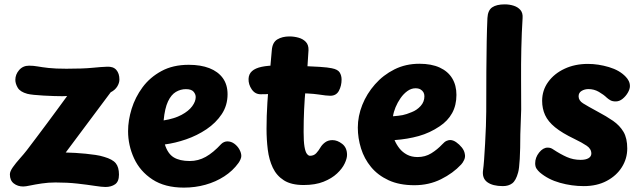

<svg xmlns="http://www.w3.org/2000/svg" viewBox="-20 -845 2934 880"><path d="M105.3 -415Q72.6 -423.9 61.4 -442.7Q50.3 -461.6 50.3 -479Q50.3 -503.8 67.7 -523.9Q85.1 -544 113.3 -544Q133.3 -544 152.7 -540.5Q172 -537 202.7 -533.5Q233.3 -530 284.3 -530Q359.9 -530 402.6 -534.2Q445.2 -538.4 470.3 -539.2Q499.2 -540.8 513.3 -524.4Q527.3 -508 527.3 -480.7Q527.3 -464.8 517.4 -448.6Q507.4 -432.3 487.3 -422L281.2 -146Q302.1 -145.4 325.6 -144.2Q349 -142.9 372.6 -140.5Q396.2 -138.1 417.9 -134.9Q439.7 -131.7 457.3 -126Q495.9 -114.9 510.6 -96.8Q525.3 -78.7 525.3 -45Q525.3 -12.6 507.4 -0.3Q489.6 12 463.3 12Q447.3 12 413.9 6.8Q380.4 1.6 334.4 -3.6Q288.4 -8.7 234.3 -8.7Q201.3 -8.7 171.2 -4.1Q141 0.4 118.8 5.1Q96.7 9.8 86.7 9.8Q61.1 9.8 43.2 -4.2Q25.3 -18.1 25.3 -46Q25.3 -59.2 38.9 -78.6Q52.6 -97.9 71.1 -118.6Q89.6 -139.3 102.8 -156.3Q124.2 -184.2 147.6 -215.5Q171 -246.8 195.3 -279.2Q219.6 -311.6 242.9 -343.6Q266.3 -375.7 287.8 -404.9L266.1 -404.1Q250.4 -404.1 227.3 -404.8Q204.1 -405.6 179.7 -406.9Q155.2 -408.2 135.3 -410.3Q115.3 -412.4 105.3 -415Z M567 -244Q567 -293 583.3 -346.2Q599.7 -399.3 633.4 -445Q667.2 -490.7 720 -519.3Q772.8 -548 844.9 -548Q899.9 -548 939.6 -532.6Q979.3 -517.1 1001.2 -487.1Q1023 -457 1023 -413Q1023 -362 996.3 -321.8Q969.6 -281.7 926.4 -252.6Q883.2 -223.6 832.9 -206.3Q782.6 -189 735.6 -183Q748.8 -140.6 776.2 -123.8Q803.7 -107 849.7 -107Q888.7 -107 922.8 -126Q957 -145 994 -185Q1000 -191 1007.5 -194Q1015 -197 1022 -197Q1039.4 -197 1054 -186.3Q1068.6 -175.6 1077.3 -159.9Q1086 -144.3 1086 -130Q1086 -123 1082 -114Q1078 -105 1073 -98Q1047 -62 1007.9 -36.7Q968.9 -11.4 921.8 1.7Q874.8 14.9 822.9 14.9Q735.8 14.9 678.8 -22.4Q621.9 -59.7 594.4 -119.3Q567 -179 567 -244ZM730 -293.1Q779.7 -301 812.2 -318.6Q844.8 -336.1 860.9 -358.1Q877 -380.1 877 -400.1Q877 -413.4 867 -424.9Q857 -436.4 832 -436.4Q807.7 -436.4 786.1 -423.7Q764.6 -411 750 -380.1Q735.4 -349.2 730 -293.1Z M1225.8 -615Q1228.6 -651 1251.3 -664.5Q1274 -678 1306.6 -678Q1327.9 -678 1348.2 -672.3Q1368.6 -666.7 1381.7 -653Q1394.8 -639.3 1394 -615Q1389.8 -534.1 1380.7 -440Q1371.6 -345.9 1371.6 -240Q1371.6 -196.1 1375.6 -172.6Q1379.6 -149 1386.6 -140Q1393.6 -131 1400.6 -131Q1418.6 -131 1429.6 -143Q1440.6 -155 1448.6 -169Q1456.3 -182.3 1470.2 -192.6Q1484.1 -202.8 1503.9 -202.8Q1526.3 -202.8 1548.4 -185.6Q1570.6 -168.3 1570.6 -135.1Q1570.6 -118.4 1559.6 -95.4Q1548.7 -72.3 1524.7 -49.8Q1500.7 -27.2 1462.9 -12.1Q1425.2 3 1371.7 3Q1314.9 3 1281.3 -18.4Q1247.7 -39.8 1230.3 -76.4Q1213 -113.1 1207.3 -159.3Q1201.6 -205.4 1201.6 -255Q1201.6 -313 1205.6 -375.7Q1209.6 -438.4 1215.6 -500.2Q1221.6 -562 1225.8 -615ZM1174.6 -413Q1149 -413 1133.7 -435.6Q1118.4 -458.1 1119.2 -483.4Q1120 -505.6 1135.1 -519.1Q1150.2 -532.6 1179.4 -538.8Q1208.7 -545 1251.6 -545Q1304.4 -545 1355.4 -543.1Q1406.4 -541.2 1445.2 -538.6Q1484 -536 1500.6 -532.2Q1528.4 -526.9 1537 -512.7Q1545.6 -498.6 1545.6 -480.1Q1545.6 -452.2 1533.5 -429.2Q1521.4 -406.1 1493.6 -406.1Q1477.6 -406.1 1438.7 -412.1Q1399.8 -418 1322.6 -418Q1284.7 -418 1261.6 -417Q1238.4 -416 1219.5 -414.5Q1200.6 -413 1174.6 -413Z M1879.2 3.9Q1810.2 3.9 1761 -18.9Q1711.8 -41.7 1680.6 -79.6Q1649.4 -117.4 1634.7 -164.7Q1620 -212 1620 -260Q1620 -312.6 1640.5 -364.1Q1661 -415.7 1698.7 -458.4Q1736.3 -501.2 1787.8 -527Q1839.3 -552.8 1902.1 -552.8Q1957.6 -552.8 1995.5 -535.3Q2033.4 -517.8 2052.7 -485.8Q2072 -453.9 2072 -410Q2072 -362.6 2052.2 -326.6Q2032.3 -290.7 1995.1 -266.1Q1950.3 -235.8 1899.2 -221.5Q1848 -207.2 1788.3 -202.9Q1797.1 -182.4 1810.8 -164.9Q1824.6 -147.4 1845.3 -136.3Q1866 -125.2 1894.1 -125.2Q1928.8 -125.2 1956.7 -142.4Q1984.6 -159.7 2006.4 -183Q2017.9 -195.7 2026.9 -199.4Q2036 -203.2 2043 -203.2Q2056.6 -203.2 2070.8 -193.3Q2085.1 -183.4 2096.6 -169.2Q2108 -154.9 2110.3 -139.8Q2113.7 -125.6 2107.2 -111.8Q2100.7 -98.1 2093.7 -91.1Q2056.7 -51.1 2001.3 -23.6Q1946 3.9 1879.2 3.9ZM1781.2 -312.1Q1808 -314.1 1825.3 -317.4Q1842.6 -320.8 1867.1 -331.1Q1890.8 -340.2 1908 -359.3Q1925.2 -378.3 1925.2 -404Q1925.2 -414.1 1920.7 -422.1Q1916.1 -430.1 1907.1 -435.3Q1898.1 -440.4 1884.3 -440.4Q1864.8 -440.4 1847.1 -427.6Q1829.3 -414.7 1815.7 -395Q1802 -375.3 1792.9 -353.3Q1783.9 -331.2 1781.2 -312.1Z M2214 -762Q2215.8 -797.6 2235.8 -811.3Q2255.8 -825 2293.7 -825Q2315.2 -825 2334.7 -818.7Q2354.1 -812.4 2365.6 -798.8Q2377 -785.1 2375.2 -762Q2371 -695.9 2369.4 -623.2Q2367.8 -550.4 2368.3 -478.7Q2368.8 -407 2368.8 -343L2364.8 -230Q2364.8 -162 2362.2 -116.6Q2359.6 -71.1 2354.7 -54.4Q2344.6 -17.3 2327.7 -4.7Q2310.9 8 2284.8 8Q2238.2 8 2213.4 -10.1Q2188.6 -28.2 2194.1 -66.1Q2196.3 -80.7 2198.8 -113.6Q2201.3 -146.4 2203.4 -187.1Q2205.6 -227.8 2207.1 -266.9Q2208.6 -306 2208.6 -333Q2208.6 -438 2209.1 -516.2Q2209.6 -594.4 2210.7 -654.2Q2211.8 -713.9 2214 -762Z M2848.3 -492.8Q2856.1 -484.8 2861.6 -474.1Q2867.1 -463.3 2867.1 -450.1Q2867.1 -436.6 2857.5 -420.1Q2847.9 -403.6 2833.2 -391.8Q2818.6 -380.1 2802.1 -380.1Q2787.4 -380.1 2778.3 -385.1Q2769.1 -390.1 2761.3 -397.1Q2746.7 -411.3 2724.7 -424Q2702.8 -436.7 2677.1 -436.7Q2659.7 -436.7 2645.8 -428.4Q2631.9 -420.2 2631.9 -403.6Q2631.9 -384.2 2652.4 -371.3Q2672.9 -358.4 2719.7 -333.1Q2759.3 -312.2 2789.9 -291.1Q2820.4 -269.9 2837.7 -240.7Q2854.9 -211.4 2854.9 -164.4Q2854.9 -118.2 2830.3 -79Q2805.8 -39.8 2760.9 -15.9Q2716.1 8 2655.4 8Q2600.4 8 2546.4 -7.2Q2492.4 -22.3 2454.4 -54.6Q2445.9 -62.1 2439.4 -71.6Q2432.9 -81 2432.9 -96.6Q2432.9 -123.1 2450.9 -145.8Q2469 -168.4 2489.9 -168.4Q2498 -168.4 2503.9 -166.4Q2509.8 -164.4 2516.8 -159.4Q2548.8 -138.3 2578.1 -125.3Q2607.4 -112.3 2641.4 -112.3Q2664.7 -112.3 2677.5 -120.1Q2690.3 -127.9 2690.3 -141.3Q2690.3 -162.6 2669.1 -177Q2647.8 -191.4 2613.1 -208.1Q2556.2 -235.3 2524 -261.7Q2491.8 -288 2478.3 -317.7Q2464.8 -347.3 2464.8 -382.9Q2464.8 -431.1 2492.4 -469.3Q2520 -507.6 2567.4 -529.8Q2614.8 -552.1 2674.8 -552.1Q2721.8 -552.1 2771 -537.5Q2820.2 -522.9 2848.3 -492.8Z"/></svg>

Font: Playpen Sans Thai
Style: Regular
Weight: 400
Designer: Sirin Gunkloy, Laura Meseguer, Veronika Burian, José Scaglione
Foundry: TypeTogether
Version: Version 2.000